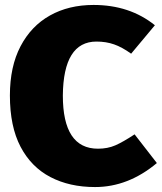

<svg xmlns="http://www.w3.org/2000/svg" viewBox="-20 -736 654 776"><path d="M364 20Q261 20 183.5 -20.5Q106 -61 63 -143Q20 -225 20 -350Q20 -467 63 -549Q106 -631 182 -673.5Q258 -716 358 -716Q504 -716 606 -634L510 -519Q474 -545 441.5 -556.5Q409 -568 370 -568Q236 -568 234 -350Q234 -135 376 -135Q415 -135 446 -148.5Q477 -162 524 -193L614 -77Q498 20 364 20Z"/></svg>

Font: Trujillo Black
Style: Regular
Weight: 900
Designer: Fira Sans original fonts by bBox Type GmbH, Carrois Corporate GbR, & Edenspiekermann AG / Changes by Cristiano Sobral
Foundry: Fira Sans original fonts by bBox Type GmbH, Carrois Corporate GbR, & Edenspiekermann AG / Changes by Cristiano Sobral
Version: Version 4.301;July 28, 2020;FontCreator 13.0.0.2655 64-bit